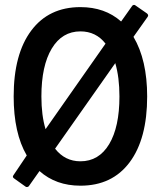

<svg xmlns="http://www.w3.org/2000/svg" viewBox="-20 -744 658 788"><path d="M37.1 -12.2Q29.8 -17.6 35.2 -24.9L89.8 -106Q36.1 -197.8 36.1 -348.1Q36.1 -522 108.2 -618.4Q180.2 -714.8 310.1 -714.8Q410.6 -714.8 477.1 -655.8L522 -719.2Q523.9 -722.7 528.1 -723.6Q532.2 -724.6 535.2 -722.2L583 -689Q591.3 -682.1 585.9 -674.8L527.8 -592.8Q584 -498 584 -348.1Q584 -174.3 512.2 -78.1Q440.4 18.1 310.1 18.1Q209.5 18.1 142.1 -42L99.1 19Q97.2 22.5 92.5 23.4Q87.9 24.4 85 22ZM206.1 -133.8Q246.6 -82 310.1 -82Q385.7 -82 428 -152.3Q470.2 -222.7 470.2 -348.1Q470.2 -426.8 453.1 -484.9ZM149.9 -348.1Q149.9 -270.5 167 -213.9L413.1 -564.9Q374 -615.2 310.1 -615.2Q234.9 -615.2 192.4 -544.7Q149.9 -474.1 149.9 -348.1Z"/></svg>

Font: Fragment Mono SemBd
Style: Regular
Weight: 600
Designer: Wei Huang based on Nimbus Sans by URW Studio, based on Helvetica by Max Miedinger.
Foundry: Wei Huang
Version: Version 1.011